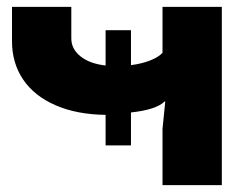

<svg xmlns="http://www.w3.org/2000/svg" viewBox="-20 -540 690 560"><path d="M454 -164 462 -244H460Q436 -220 362 -212V-116H288V-205Q204 -206 142 -233Q80 -260 47.5 -308Q15 -356 15 -420V-520H188V-428Q188 -397 215 -375.5Q242 -354 288 -349V-452H362V-350Q393 -354 417.5 -363.5Q442 -373 454 -386V-520H627V0H454Z"/></svg>

Font: Non Bureau Extended
Style: Bold
Weight: 700
Width: 7
Designer: Jona Saucedo
Foundry: Non Foundry
Version: Version 1.000; ttfautohint (v1.8.4)